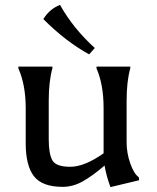

<svg xmlns="http://www.w3.org/2000/svg" viewBox="-20 -752 642 784"><path d="M344 -530Q249 -582 157 -674Q182 -715 225 -732Q279 -636 367 -556ZM236 11Q152 11 118.5 -32.5Q85 -76 85 -167V-310Q85 -405 55 -473V-480H194V-473Q179 -420 179 -340V-183Q179 -123 194 -97Q209 -71 267 -71Q325 -71 403 -126V-310Q403 -407 374 -473V-480H512V-473Q497 -420 497 -340V-171Q497 -127 512 -84.5Q527 -42 547 -28L548 -16L431 12Q414 -34 407 -76Q358 -34 318 -11.5Q278 11 236 11Z"/></svg>

Font: Asul
Style: Regular
Weight: 400
Version: Version 1.001